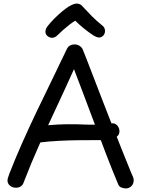

<svg xmlns="http://www.w3.org/2000/svg" viewBox="-20 -1038 806 1077"><path d="M114 -18Q109 -1 97.5 7Q86 15 69 15Q50 15 36 3.5Q22 -8 22 -26Q22 -31 24 -38.5Q26 -46 33 -65Q67 -152 105.5 -238.5Q144 -325 185.5 -412Q227 -499 270 -586.5Q313 -674 355 -763Q361 -776 372.5 -782.5Q384 -789 397 -789Q414 -789 427.5 -780Q441 -771 446 -756Q451 -744 468 -700.5Q485 -657 509 -594Q533 -531 561.5 -458Q590 -385 618.5 -312Q647 -239 672.5 -176Q698 -113 715 -71Q720 -61 725 -48.5Q730 -36 730 -28Q730 -6 716.5 6.5Q703 19 686 19Q676 19 662.5 14.5Q649 10 643 -4Q609 -85 574.5 -175Q540 -265 507 -353.5Q474 -442 445 -518.5Q416 -595 395 -650Q346 -541 296.5 -435.5Q247 -330 200.5 -226Q154 -122 114 -18ZM196 -238Q181 -237 163.5 -252Q146 -267 146 -286Q146 -299 155 -307.5Q164 -316 176.5 -321Q189 -326 200 -328Q222 -333 261 -336.5Q300 -340 352 -341Q404 -342 465 -339Q484 -338 504 -338.5Q524 -339 542.5 -340Q561 -341 576.5 -342.5Q592 -344 603 -346Q624 -349 637 -335Q650 -321 650 -302Q650 -285 639.5 -275Q629 -265 612 -260Q595 -255 576.5 -253.5Q558 -252 542 -252Q485 -252 426 -251.5Q367 -251 309.5 -248Q252 -245 196 -238ZM302 -840Q289 -827 274 -826Q259 -825 244 -838Q234 -848 235 -862.5Q236 -877 246 -890Q262 -911 283.5 -932.5Q305 -954 327 -972.5Q349 -991 365 -1001Q379 -1009 390 -1013.5Q401 -1018 411 -1018Q422 -1018 430.5 -1013Q439 -1008 446 -999Q468 -975 495 -947.5Q522 -920 556 -893Q568 -883 569 -866.5Q570 -850 559 -838Q548 -827 535.5 -827.5Q523 -828 503 -840Q477 -857 450.5 -878.5Q424 -900 402 -922Q387 -913 369 -899Q351 -885 334 -870Q317 -855 302 -840Z"/></svg>

Font: Playpen Sans Deva
Style: Regular
Weight: 400
Designer: Pooja Saxena, Gunjan Panchal, Laura Meseguer, Veronika Burian, José Scaglione
Foundry: TypeTogether
Version: Version 2.000